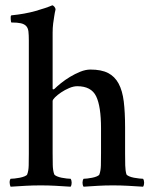

<svg xmlns="http://www.w3.org/2000/svg" viewBox="-20 -703 570 726"><path d="M322 -440Q363 -440 388.5 -427Q414 -414 428.5 -387Q443 -360 448 -319Q453 -278 453 -222V-123Q453 -98 453.5 -78Q454 -58 458 -44Q460 -40 468 -36.5Q476 -33 486.5 -31Q497 -29 507 -28Q517 -27 521 -27Q525 -21 525 -12Q525 -3 521 3Q491 1 463.5 -0.5Q436 -2 407 -2Q377 -2 351.5 -0.5Q326 1 296 3Q292 -3 292 -12Q292 -21 296 -27Q301 -27 310 -28Q319 -29 329 -31Q339 -33 347 -36.5Q355 -40 356 -44Q361 -58 361.5 -78Q362 -98 362 -124V-218Q362 -301 343.5 -339Q325 -377 272 -377Q258 -377 241.5 -370Q225 -363 211 -353.5Q197 -344 188 -335Q179 -326 179 -321V-124Q179 -100 179.5 -79Q180 -58 185 -44Q187 -40 195 -36.5Q203 -33 213 -31Q223 -29 232.5 -28Q242 -27 247 -27Q251 -21 251 -12Q251 -3 247 3Q217 1 190 -0.5Q163 -2 134 -2Q104 -2 77 -0.5Q50 1 20 3Q17 -3 16.5 -12Q16 -21 20 -27Q25 -27 35 -28Q45 -29 55 -31Q65 -33 73.5 -36.5Q82 -40 83 -44Q88 -57 88.5 -77Q89 -97 89 -122V-550Q89 -571 87.5 -584Q86 -597 79 -604.5Q72 -612 59 -615Q46 -618 23 -618Q22 -618 21.5 -622Q21 -626 20.5 -631Q20 -636 20.5 -640Q21 -644 23 -645Q74 -650 114.5 -661.5Q155 -673 178 -683Q182 -682 186 -677Q190 -672 190 -667Q187 -655 185 -641Q183 -630 181 -614Q179 -598 179 -579V-367Q179 -365 182 -365Q182 -365 186 -367Q195 -376 210.5 -388.5Q226 -401 245 -412.5Q264 -424 284 -432Q304 -440 322 -440Z"/></svg>

Font: Vermiglione Medium
Style: Regular
Weight: 500
Version: Version 1.000